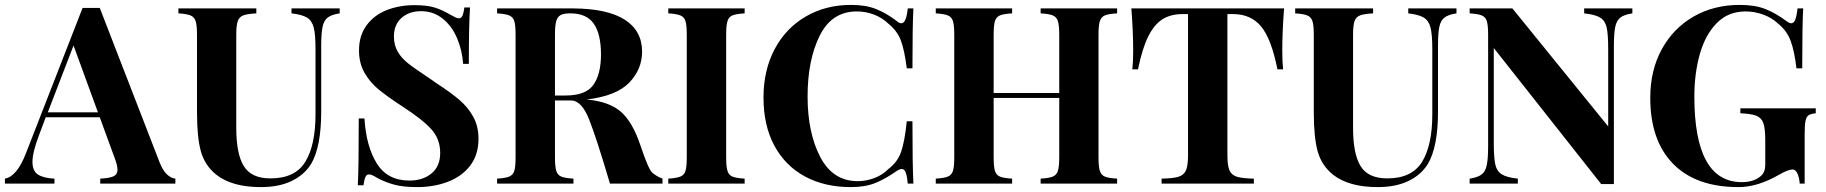

<svg xmlns="http://www.w3.org/2000/svg" viewBox="-35 -742 7382 776"><path d="M673.8 -20V0H370.1V-20Q408.2 -22 424.1 -29.5Q439.9 -37.1 439.9 -56.2Q439.9 -74.2 428.2 -104L368.2 -268.1H149.9L124 -199.2Q96.2 -127 96.2 -87.9Q96.2 -50.8 118.7 -36.4Q141.1 -22 185.1 -20V0H-15.1V-20Q34.2 -28.8 70.8 -125L298.8 -710H368.2L610.8 -84Q624 -50.8 641.1 -35.9Q658.2 -21 673.8 -20ZM360.8 -288.1 262.2 -558.1 158.2 -288.1Z M1337.9 -688Q1305.2 -683.1 1289.6 -671.1Q1273.9 -659.2 1268.6 -633.1Q1263.2 -606.9 1263.2 -556.2V-291Q1263.2 -147.9 1222.2 -79.1Q1194.8 -35.2 1143.8 -10.5Q1092.8 14.2 1019 14.2Q902.8 14.2 838.9 -36.1Q793 -73.2 777.1 -129.6Q761.2 -186 761.2 -288.1V-602.1Q761.2 -640.1 755.6 -657Q750 -673.8 734.4 -679.9Q718.8 -686 686 -688V-708H1001V-688Q964.8 -686 948.5 -679.9Q932.1 -673.8 926 -657Q919.9 -640.1 919.9 -602.1V-225.1Q919.9 -120.1 950.4 -70.6Q981 -21 1058.1 -21Q1158.2 -21 1199.2 -88.4Q1240.2 -155.8 1240.2 -279.8V-543.9Q1240.2 -602.1 1233.2 -630.1Q1226.1 -658.2 1206.1 -670.7Q1186 -683.1 1143.1 -688V-708H1337.9Z M1786.1 -682.1Q1796.9 -675.8 1805.4 -671.9Q1814 -668 1819.8 -668Q1829.1 -668 1834 -678.5Q1838.9 -689 1841.8 -711.9H1864.7Q1859.9 -645 1859.9 -483.9H1836.9Q1833 -538.1 1812.5 -587.2Q1792 -636.2 1754.4 -666.5Q1716.8 -696.8 1667 -696.8Q1618.2 -696.8 1587.6 -669.4Q1557.1 -642.1 1557.1 -595.2Q1557.1 -560.1 1572 -533.9Q1586.9 -507.8 1614 -486.3Q1641.1 -464.8 1696.8 -428.2L1729 -405.8Q1788.1 -367.2 1822 -338.1Q1856 -309.1 1877.4 -270.5Q1898.9 -231.9 1898.9 -181.2Q1898.9 -117.2 1866 -73.5Q1833 -29.8 1776.4 -7.8Q1719.7 14.2 1650.9 14.2Q1594.7 14.2 1557.9 4.2Q1521 -5.9 1489.7 -22.9Q1467.8 -37.1 1456.1 -37.1Q1446.8 -37.1 1441.9 -26.6Q1437 -16.1 1434.1 6.8H1411.1Q1415 -56.2 1415 -263.2H1438Q1444.8 -150.9 1487.8 -81.5Q1530.8 -12.2 1620.1 -12.2Q1673.8 -12.2 1709 -41Q1744.1 -69.8 1744.1 -124Q1744.1 -180.2 1708 -220Q1671.9 -259.8 1593.8 -310.1Q1534.2 -349.1 1498 -378.2Q1461.9 -407.2 1439 -446.5Q1416 -485.8 1416 -538.1Q1416 -598.1 1446.5 -639.6Q1477.1 -681.2 1528.1 -701.2Q1579.1 -721.2 1640.1 -721.2Q1691.9 -721.2 1722.9 -711.2Q1753.9 -701.2 1786.1 -682.1Z M2208 -602.1V-356H2251Q2333 -356 2363.5 -399.4Q2394 -442.9 2394 -522Q2394 -604 2365 -646Q2335.9 -688 2270 -688Q2243.2 -688 2230.5 -680.9Q2217.8 -673.8 2212.9 -656Q2208 -638.2 2208 -602.1ZM2272.9 -335.9H2208V-106Q2208 -67.9 2213.4 -51Q2218.8 -34.2 2233.9 -28.1Q2249 -22 2282.7 -20V0H1974.1V-20Q2006.8 -22 2022.5 -28.1Q2038.1 -34.2 2043.5 -51Q2048.8 -67.9 2048.8 -106V-602.1Q2048.8 -640.1 2043.5 -657Q2038.1 -673.8 2022.5 -679.9Q2006.8 -686 1974.1 -688V-708H2282.7Q2420.9 -707 2490.5 -662.1Q2560.1 -617.2 2560.1 -533.2Q2560.1 -461.9 2508.1 -408Q2456.1 -354 2335.9 -339.8Q2425.8 -332 2473.6 -291Q2521.5 -250 2553.5 -154.1Q2585.4 -58.1 2601.6 -43.9Q2617.7 -29.8 2642.6 -20V0H2430.2Q2377 -180.7 2346.4 -258.3Q2315.9 -335.9 2272.9 -335.9Z M2974.6 -688Q2940.9 -686 2925.8 -679.9Q2910.6 -673.8 2905.3 -657Q2899.9 -640.1 2899.9 -602.1V-106Q2899.9 -67.9 2905.3 -51Q2910.6 -34.2 2925.8 -28.1Q2940.9 -22 2974.6 -20V0H2666V-20Q2698.7 -22 2714.4 -28.1Q2730 -34.2 2735.4 -51Q2740.7 -67.9 2740.7 -106V-602.1Q2740.7 -640.1 2735.4 -657Q2730 -673.8 2714.4 -679.9Q2698.7 -686 2666 -688V-708H2974.6Z M3588.9 -657.2Q3599.6 -647.9 3607.9 -647.9Q3627.9 -647.9 3633.8 -708H3656.7Q3652.8 -640.1 3652.8 -465.8H3629.9Q3620.6 -540 3605.7 -579.1Q3590.8 -618.2 3554.7 -647Q3529.8 -670.9 3496.8 -683.3Q3463.9 -695.8 3427.7 -695.8Q3326.7 -695.8 3277.8 -597.4Q3229 -499 3229 -352.1Q3229 -206.1 3280 -107.9Q3331.1 -9.8 3431.6 -9.8Q3465.8 -9.8 3499.3 -22.5Q3532.7 -35.2 3555.7 -59.1Q3592.8 -86.9 3607.2 -128.9Q3621.6 -170.9 3629.9 -252H3652.8Q3652.8 -70.8 3656.7 0H3633.8Q3630.9 -32.2 3625.2 -45.7Q3619.6 -59.1 3609.9 -59.1Q3602.1 -59.1 3588.9 -50.8Q3543.9 -19 3502.9 -2.4Q3461.9 14.2 3403.8 14.2Q3297.9 14.2 3218.3 -28.8Q3138.7 -71.8 3094.7 -153.3Q3050.8 -234.9 3050.8 -348.1Q3050.8 -458 3095.7 -543Q3140.6 -627.9 3221.2 -675Q3301.8 -722.2 3404.8 -722.2Q3464.8 -722.2 3506.8 -705.1Q3548.8 -688 3588.9 -657.2Z M4404.8 -602.1V-106Q4404.8 -67.9 4410.4 -51Q4416 -34.2 4430.9 -28.1Q4445.8 -22 4480 -20V0H4170.9V-20Q4204.1 -22 4219.5 -28.1Q4234.9 -34.2 4240.5 -51Q4246.1 -67.9 4246.1 -106V-346.2H3981V-106Q3981 -67.9 3986.3 -51Q3991.7 -34.2 4006.8 -28.1Q4022 -22 4055.7 -20V0H3747.1V-20Q3779.8 -22 3795.4 -28.1Q3811 -34.2 3816.4 -51Q3821.8 -67.9 3821.8 -106V-602.1Q3821.8 -640.1 3816.4 -657Q3811 -673.8 3795.4 -679.9Q3779.8 -686 3747.1 -688V-708H4055.7V-688Q4022 -686 4006.8 -679.9Q3991.7 -673.8 3986.3 -657Q3981 -640.1 3981 -602.1V-366.2H4246.1V-602.1Q4246.1 -640.1 4240.5 -657Q4234.9 -673.8 4219.5 -679.9Q4204.1 -686 4170.9 -688V-708H4480V-688Q4445.8 -686 4430.9 -679.9Q4416 -673.8 4410.4 -657Q4404.8 -640.1 4404.8 -602.1Z M5147.5 -538.1Q5147.5 -491.2 5150.9 -461.9H5127.9Q5103.5 -585 5062 -635Q5020.5 -685.1 4948.7 -685.1H4925.8V-113.8Q4925.8 -71.8 4934.3 -53Q4942.9 -34.2 4964.4 -27.6Q4985.8 -21 5032.7 -20V0H4659.7V-20Q4706.5 -21 4728 -27.6Q4749.5 -34.2 4758.1 -53Q4766.6 -71.8 4766.6 -113.8V-685.1H4744.6Q4696.8 -685.1 4663.3 -664.1Q4629.9 -643.1 4605.7 -594.5Q4581.5 -545.9 4564.5 -461.9H4541.5Q4544.9 -491.2 4544.9 -538.1Q4544.9 -612.8 4537.6 -708H5154.8Q5147.5 -612.8 5147.5 -538.1Z M5851.6 -688Q5818.8 -683.1 5803.2 -671.1Q5787.6 -659.2 5782.2 -633.1Q5776.9 -606.9 5776.9 -556.2V-291Q5776.9 -147.9 5735.8 -79.1Q5708.5 -35.2 5657.5 -10.5Q5606.4 14.2 5532.7 14.2Q5416.5 14.2 5352.5 -36.1Q5306.6 -73.2 5290.8 -129.6Q5274.9 -186 5274.9 -288.1V-602.1Q5274.9 -640.1 5269.3 -657Q5263.7 -673.8 5248 -679.9Q5232.4 -686 5199.7 -688V-708H5514.6V-688Q5478.5 -686 5462.2 -679.9Q5445.8 -673.8 5439.7 -657Q5433.6 -640.1 5433.6 -602.1V-225.1Q5433.6 -120.1 5464.1 -70.6Q5494.6 -21 5571.8 -21Q5671.9 -21 5712.9 -88.4Q5753.9 -155.8 5753.9 -279.8V-543.9Q5753.9 -602.1 5746.8 -630.1Q5739.7 -658.2 5719.7 -670.7Q5699.7 -683.1 5656.7 -688V-708H5851.6Z M6562.5 -688Q6529.8 -683.1 6514.2 -671.1Q6498.5 -659.2 6493.2 -633.1Q6487.8 -606.9 6487.8 -556.2V2H6436.5L6002.4 -547.9V-164.1Q6002.4 -105 6008.5 -77.4Q6014.6 -49.8 6034.7 -37.4Q6054.7 -24.9 6099.6 -20V0H5904.8V-20Q5937.5 -24.9 5953.1 -36.9Q5968.8 -48.8 5974.1 -75Q5979.5 -101.1 5979.5 -151.9V-602.1Q5979.5 -640.1 5974.1 -657Q5968.8 -673.8 5953.1 -679.9Q5937.5 -686 5904.8 -688V-708H6077.6L6464.8 -231V-543.9Q6464.8 -603 6458.7 -630.6Q6452.6 -658.2 6432.6 -670.7Q6412.6 -683.1 6367.7 -688V-708H6562.5Z M7184.6 -657.2Q7196.8 -647.9 7204.6 -647.9Q7214.8 -647.9 7220.7 -662.4Q7226.6 -676.8 7230 -708H7252.9Q7249 -640.1 7249 -465.8H7225.6Q7217.8 -534.2 7202.4 -576.2Q7187 -618.2 7150.9 -647Q7127 -669.9 7091.8 -682.9Q7056.6 -695.8 7020 -695.8Q6949.7 -695.8 6903.3 -648.4Q6856.9 -601.1 6835 -522.9Q6813 -444.8 6813 -352.1Q6813 -5.9 7004.9 -5.9Q7048.8 -5.9 7075.7 -25.9Q7088.9 -35.2 7094.2 -47.1Q7099.6 -59.1 7099.6 -78.1V-175.8Q7099.6 -223.1 7091.8 -244.6Q7084 -266.1 7063.5 -274.2Q7043 -282.2 6999 -284.2V-304.2H7303.7V-284.2Q7283.7 -282.2 7274.7 -276.1Q7265.6 -270 7262.2 -252.9Q7258.8 -235.8 7258.8 -198.2V0H7238.8Q7237.8 -21 7230.2 -39.1Q7222.7 -57.1 7210 -57.1Q7192.9 -57.1 7155.8 -36.1Q7068.8 14.2 6991.7 14.2Q6818.8 14.2 6726.8 -80.3Q6634.8 -174.8 6634.8 -346.2Q6634.8 -458 6681.4 -543Q6728 -627.9 6809.8 -675Q6891.6 -722.2 6996.6 -722.2Q7058.6 -722.2 7101.1 -705.1Q7143.6 -688 7184.6 -657.2Z"/></svg>

Font: Neothic
Style: Regular
Weight: 400
Designer: Vasily Draigo aka Daymarius
Foundry: Vasily Draigo aka Daymarius
Version: Version 1.00 May 8, 2019, initial release